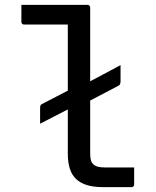

<svg xmlns="http://www.w3.org/2000/svg" viewBox="-20 -770 640 790"><path d="M68 -750Q95 -750 122.5 -750Q150 -750 177 -750Q204 -750 231 -750Q258 -750 285 -750Q312 -750 340 -750Q344 -750 346 -748.5Q348 -747 349.5 -745Q351 -743 351 -739Q351 -693 351 -633Q351 -573 351 -506.5Q351 -440 351 -374Q351 -308 351 -248Q351 -188 351 -142Q351 -124 353.5 -113Q356 -102 363 -95Q371 -87 383 -84Q395 -81 412 -81Q439 -81 465 -81Q491 -81 517 -81H532Q532 -64 532 -46.5Q532 -29 532 -11Q532 -7 530.5 -5Q529 -3 527 -1.5Q525 0 521 0Q510 0 489.5 0Q469 0 446.5 0Q424 0 404 0Q365 0 337.5 -8.5Q310 -17 292.5 -34Q275 -51 267 -77Q259 -103 259 -138Q259 -178 259 -231.5Q259 -285 259 -344Q259 -403 259 -462.5Q259 -522 259 -575.5Q259 -629 259 -669H245Q218 -669 190 -669Q162 -669 134 -669Q106 -669 79 -669Q74 -669 71 -672Q68 -675 68 -680Q68 -697 68 -714.5Q68 -732 68 -750ZM476 -502Q476 -493 476 -480Q476 -467 476 -435Q476 -430 475 -427Q474 -424 472.5 -421.5Q471 -419 467 -417L337 -349Q328 -344 318.5 -342Q309 -340 299.5 -338Q290 -336 279 -330L145 -261Q145 -268 145 -273.5Q145 -279 145 -289.5Q145 -300 145 -323Q145 -331 146 -335Q147 -339 153 -342L282 -409Q291 -414 300 -416Q309 -418 318 -420.5Q327 -423 337 -428Z"/></svg>

Font: Recursive Monospace
Style: Regular
Weight: 400
Version: Version 1.047